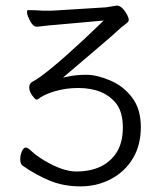

<svg xmlns="http://www.w3.org/2000/svg" viewBox="-20 -501 580 683"><path d="M412 -404Q382 -376 310 -315L204 -225L224 -229Q252 -235 288 -235Q324 -235 371.5 -215Q419 -195 450 -154Q481 -113 481 -49Q481 15 453 62Q425 109 375.5 135.5Q326 162 266 162Q206 162 156.5 141.5Q107 121 60 88Q52 82 52 66Q52 50 58 37Q64 24 71.5 24Q79 24 93 37.5Q107 51 136 69Q203 109 251 109Q351 109 395 41Q417 6 417 -47.5Q417 -101 394 -132Q350 -188 258 -188Q215 -188 175.5 -176.5Q136 -165 115 -148Q114 -147 109 -147Q105 -147 94.5 -161.5Q84 -176 84 -190Q84 -204 95 -210Q141 -233 281 -363Q314 -394 349 -428L182 -413Q163 -412 113 -406H111Q95 -406 82 -437Q76 -450 76 -460Q76 -465 80 -465Q110 -465 132 -463H164Q173 -463 181 -464L358 -475L394 -481H398Q415 -479 432 -449Q438 -437 438 -430.5Q438 -424 430 -418Q412 -404 412 -404Z"/></svg>

Font: Moon Stars Kai T Light
Style: Regular
Weight: 300
Designer: GuiWonder
Version: Version 1.101